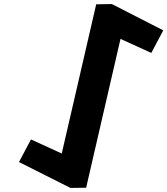

<svg xmlns="http://www.w3.org/2000/svg" viewBox="-20 -924 824 945"><path d="M573.1 -732.6 724.7 -663.5 783.6 -774.5 530.7 -904 453.5 -902.9 283.9 -168.4 132.4 -237.7 73.4 -126.4 326.8 1 404 -0.1Z"/></svg>

Font: Stormning
Style: BoldObl
Weight: 400
Designer: Robert Jablonski, Mew Too
Foundry: Cannot Into Space Fonts
Version: Version 0.90